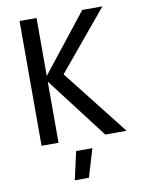

<svg xmlns="http://www.w3.org/2000/svg" viewBox="-92 -703 733 967"><g transform="rotate(-10 275.0 -219.0)"><path d="M511.2 0 248 -335 500 -638.2H397L163.1 -341.8V-638.2H76.2V0H163.1V-313L401.9 0ZM326.2 56.2H243.2L210.9 200.2H283.2Z"/></g></svg>

Font: CodeNewRoman Nerd Font Mono
Style: Regular
Weight: 400
Monospace: yes
Designer: Sam Radian
Foundry: Code New Roman
Version: Version 2.00 November 29, 2014;Nerd Fonts 3.2.1